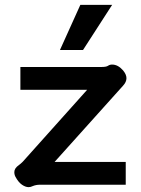

<svg xmlns="http://www.w3.org/2000/svg" viewBox="-20 -761 579 791"><path d="M98 10Q85 10 70.5 0Q56 -10 44 -32Q39 -41 39 -52Q39 -68 58 -81Q65 -86 74 -95L339 -391H64V-485H397Q418 -485 425 -490Q432 -495 442 -495Q466 -495 487 -471Q501 -454 501 -439Q501 -423 487 -408L205 -94H498V0H145Q128 0 114 6Q106 10 98 10ZM311 -741H442L322 -555H227Z"/></svg>

Font: Niramit SemiBold
Style: Regular
Weight: 600
Designer: Katatrad Aksorn Co.,Ltd.
Foundry: Cadson Demak Co.,Ltd.
Version: Version 1.001; ttfautohint (v1.6)